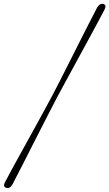

<svg xmlns="http://www.w3.org/2000/svg" viewBox="-53 -799 556 976"><path d="M237.5 -305Q217.5 -266.5 188 -209.2Q158.5 -152 126 -87.8Q93.5 -23.5 63 36.2Q32.5 96 10.5 138Q-3.5 162 -22 155.5Q-40.5 149 -26.5 125Q-10 93.5 14 49.5Q38 5.5 65.8 -44.5Q93.5 -94.5 121 -144.5Q148.5 -194.5 172.5 -238.5Q196.5 -282.5 213 -313.5Q229.5 -345 252.5 -390Q275.5 -435 301.2 -486.2Q327 -537.5 352.8 -588.5Q378.5 -639.5 401.5 -684.5Q424.5 -729.5 441 -761Q455 -784.5 474 -778Q490.5 -772.5 477 -747.5Q459.5 -714 435 -668.5Q410.5 -623 383 -572.5Q355.5 -522 328.2 -472Q301 -422 277.5 -378.8Q254 -335.5 237.5 -305Z"/></svg>

Font: Fraunces 72pt S000
Style: Italic
Weight: 400
Italic angle: -16°
Version: Version 1.000; ttfautohint (v1.8.3)